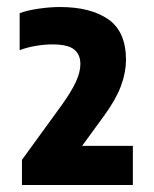

<svg xmlns="http://www.w3.org/2000/svg" viewBox="-20 -459 438 547"><path d="M42.5 68V-3.5L156.5 -160.5Q184 -199 196.5 -226.5Q209 -254 209 -276.5Q209 -304 191 -318.2Q173 -332.5 129 -332.5Q106.5 -332.5 81.5 -328.2Q56.5 -324 36 -316V-421.5Q57.5 -429.5 89.5 -434.2Q121.5 -439 151 -439Q238 -439 288.5 -404Q339 -369 339 -287.5Q338.5 -251 324.2 -213Q310 -175 276 -128.5L214 -43.5H358.5V68Z"/></svg>

Font: Encode Sans Condensed ExtraBold
Style: Regular
Weight: 800
Width: 3
Designer: Multiple Designers
Foundry: Impallari Type
Version: Version 3.000; ttfautohint (v1.8.3) -l 8 -r 50 -G 200 -x 14 